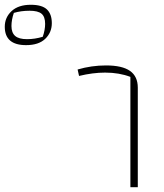

<svg xmlns="http://www.w3.org/2000/svg" viewBox="-284 -784 687 804"><path d="M-264 -672Q-264 -711 -235.5 -737.5Q-207 -764 -155 -764Q-108 -764 -87.5 -744.5Q-67 -725 -67 -687Q-67 -648 -94.5 -621.5Q-122 -595 -175 -595Q-264 -595 -264 -672ZM-105 -630Q-95 -659 -95 -684Q-95 -714 -110 -726.5Q-125 -739 -160 -739Q-196 -739 -226 -730Q-236 -701 -236 -675Q-236 -647 -220.5 -633.5Q-205 -620 -171 -620Q-138 -620 -105 -630ZM262 -462Q215 -480 156 -480Q105 -480 47 -466L41 -493Q99 -510 160 -510Q228 -510 260.5 -487Q293 -464 293 -417V0H262Z"/></svg>

Font: Athiti ExtraLight
Style: Regular
Weight: 275
Designer: CadsonDemak Team
Foundry: CadsonDemak
Version: Version 1.033